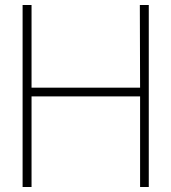

<svg xmlns="http://www.w3.org/2000/svg" viewBox="-20 -753 690 773"><path d="M579 0H544V-365H107V0H71V-733H107V-400H544L543 -733H579Z"/></svg>

Font: Kreadon
Style: Regular
Weight: 400
Designer: kohakuno
Foundry: StudioGnu
Version: Version 1.000;Glyphs 3.1.2 (3151)